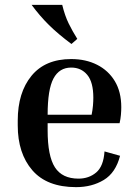

<svg xmlns="http://www.w3.org/2000/svg" viewBox="-20 -760 569 790"><path d="M474 -119Q456 -49 407 -19.5Q358 10 293 10Q173 10 113 -59.5Q53 -129 53 -244V-264Q53 -379 109.5 -448Q166 -517 273 -517Q333 -517 379.5 -493.5Q426 -470 452.5 -426Q479 -382 479 -319Q479 -304 477.5 -287Q476 -270 472 -253H176V-224Q176 -118 206 -71.5Q236 -25 303 -25Q346 -25 376 -50.5Q406 -76 410 -137ZM273 -482Q224 -482 200 -437Q176 -392 176 -288H357Q361 -308 362.5 -325.5Q364 -343 364 -358Q364 -422 339 -452Q314 -482 273 -482ZM274 -579Q219 -620 181.5 -657Q144 -694 110 -740H236Q247 -695 262.5 -663.5Q278 -632 298 -600Z"/></svg>

Font: Inria Serif
Style: Bold
Weight: 700
Designer: Black Foundry Team
Foundry: Black Foundry
Version: Version 1.000; ttfautohint (v1.8.3)